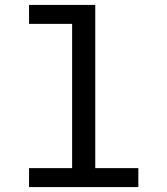

<svg xmlns="http://www.w3.org/2000/svg" viewBox="-20 -760 680 780"><path d="M98 -77H273V-663H98V-740H367V-77H542V0H98Z"/></svg>

Font: Writer
Style: Regular
Weight: 400
Monospace: yes
Designer: Mike Abbink, Paul van der Laan, Pieter van Rosmalen
Foundry: Bold Monday
Version: Version 2.001 2020